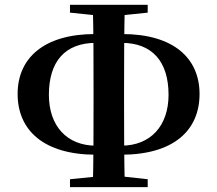

<svg xmlns="http://www.w3.org/2000/svg" viewBox="-20 -771 896 791"><path d="M52.6 -384C52.6 -233.4 161.3 -133.6 375.7 -133.6H425.7V-170.8H376C254.6 -170.8 181.4 -253 181.4 -380.4C181.4 -517.4 247.7 -594.4 375.2 -594.4H425.7V-630.8H372.1C159.6 -630.8 52.6 -530.8 52.6 -384ZM429.8 -133.6H479.1C694.9 -133.6 802.1 -233.4 802.1 -384C802.1 -529.1 697.4 -630.8 483 -630.8H429.8V-594.4H481.3C607.1 -594.4 674.4 -517.4 674.4 -380.4C674.4 -253 600.7 -170.8 479.1 -170.8H429.8ZM362.4 0H494.1C491.4 -115.1 491.1 -233.6 491.1 -348.4V-397.2C491.1 -516.6 491.4 -634.9 494.1 -751.2H362.4C365.4 -633.1 365.4 -515.3 365.4 -396.6V-347.7C365.4 -230.8 365.4 -112.9 362.4 0ZM268.3 -718.9 411 -704.2H446.1L588.5 -718.9V-751.2H268.3ZM268.3 0H588.5V-32.6L454.4 -47.3H415.6L268.3 -32.6Z"/></svg>

Font: Source Han Serif CN VF
Style: Regular
Weight: 250
Designer: Ryoko NISHIZUKA 西塚涼子 (kana & ideographs); Frank Grießhammer (Latin, Greek & Cyrillic); Wenlong ZHANG 张文龙 (bopomofo); San
Foundry: Adobe
Version: Version 2.002;hotconv 1.1.0;makeotfexe 2.6.0